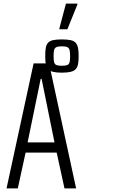

<svg xmlns="http://www.w3.org/2000/svg" viewBox="-20 -1037 723 1057"><path d="M16 0 165 -688H250L399 0H335L292 -197H121L78 0ZM132 -253H280L209 -603H204ZM320 -637Q291 -637 272.5 -641.5Q254 -646 244.5 -656Q235 -666 232 -683.5Q229 -701 229 -728Q229 -756 232 -773.5Q235 -791 244.5 -801.5Q254 -812 272.5 -816Q291 -820 320 -820Q350 -820 368.5 -816Q387 -812 396.5 -801.5Q406 -791 409.5 -773.5Q413 -756 413 -728Q413 -701 409.5 -683.5Q406 -666 396.5 -656Q387 -646 368.5 -641.5Q350 -637 320 -637ZM320 -675Q341 -675 350.5 -679Q360 -683 363 -694.5Q366 -706 366 -728Q366 -750 363 -761.5Q360 -773 350.5 -777.5Q341 -782 320 -782Q300 -782 290.5 -777.5Q281 -773 278 -761.5Q275 -750 275 -728Q275 -706 278 -694.5Q281 -683 290.5 -679Q300 -675 320 -675ZM307 -876V-881L343 -1017H406V-1012L351 -876Z"/></svg>

Font: Saira ExtraCondensed
Style: Regular
Weight: 400
Width: 2
Designer: Hector Gatti with collaboration of the Omnibus-Type team
Foundry: Omnibus-Type
Version: Version 1.101